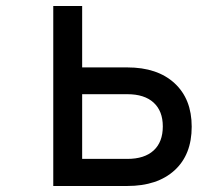

<svg xmlns="http://www.w3.org/2000/svg" viewBox="-20 -618 740 638"><path d="M157 0V-598H253V-394H403Q503 -394 560 -341.5Q617 -289 617 -197Q617 -104 560 -52Q503 0 403 0ZM253 -90H403Q460 -90 490.5 -118Q521 -146 521 -198Q521 -249 490.5 -277Q460 -305 403 -305H253Z"/></svg>

Font: Martian Mono Light
Style: Regular
Weight: 300
Monospace: yes
Designer: Roman Shamin
Foundry: Evil Martians
Version: Version 1.000; ttfautohint (v1.8.4.7-5d5b)